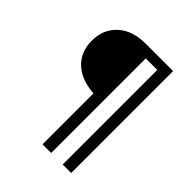

<svg xmlns="http://www.w3.org/2000/svg" viewBox="-199 -703 943 943"><g transform="rotate(45 272.5 -232.0)"><path d="M454 122V-586H265C205 -586 156 -571 120 -538C84 -505 66 -463 66 -410C66 -357 83 -316 116 -285C149 -254 195 -236 255 -232V122H315V-535H395V122Z"/></g></svg>

Font: Iranian Sans 
Style: Regular
Weight: 400
Designer: Hooman Mehr, Hadi Navid in Neviseh Pardaz Co. Ltd. (http://nevisa.com)
Foundry: http://font-store.ir
Version: 5.0.0 build 1/7/1393